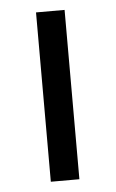

<svg xmlns="http://www.w3.org/2000/svg" viewBox="-42 -517 331 549"><g transform="rotate(-5 123.0 -243.0)"><path d="M82 0V-486H164V0Z"/></g></svg>

Font: Processing Sans Pro
Style: Regular
Weight: 400
Designer: Paul D. Hunt
Foundry: Adobe Systems Incorporated
Version: Version 2.020;PS 2.000;hotconv 1.0.86;makeotf.lib2.5.63406